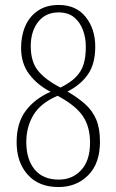

<svg xmlns="http://www.w3.org/2000/svg" viewBox="-20 -744 469 774"><path d="M216 10Q136 10 91.5 -40Q47 -90 47 -171Q47 -248 83.5 -297Q120 -346 184 -374Q131 -401 98 -444.5Q65 -488 65 -551Q65 -600 82 -639Q99 -678 133 -701Q167 -724 217 -724Q287 -724 325.5 -675.5Q364 -627 364 -556Q364 -486 334 -443.5Q304 -401 252 -375Q293 -351 322.5 -325Q352 -299 367.5 -263Q383 -227 383 -173Q383 -85 335.5 -37.5Q288 10 216 10ZM224 -391Q264 -411 286 -433.5Q308 -456 317 -485Q326 -514 326 -556Q326 -591 314.5 -622.5Q303 -654 279 -674Q255 -694 216 -694Q164 -694 134 -656Q104 -618 104 -558Q104 -494 134.5 -457.5Q165 -421 224 -391ZM217 -20Q272 -20 307.5 -58.5Q343 -97 343 -169Q343 -233 314 -276Q285 -319 212 -358Q143 -328 114.5 -280Q86 -232 86 -171Q86 -102 119.5 -61Q153 -20 217 -20Z"/></svg>

Font: Noto Serif ExtraCondensed ExtraLight
Style: Regular
Weight: 200
Width: 2
Designer: Monotype Design Team
Foundry: Monotype Imaging Inc.
Version: Version 2.015